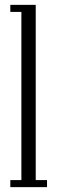

<svg xmlns="http://www.w3.org/2000/svg" viewBox="-20 -770 236 790"><path d="M22.5 0V-29H68V-721H22.5V-750H127V-29H173.5V0Z"/></svg>

Font: Imbue 24pt Light
Style: Regular
Weight: 300
Designer: Tyler Finck
Foundry: Etcetera Type Company
Version: Version 1.102